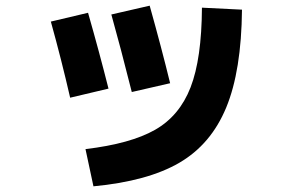

<svg xmlns="http://www.w3.org/2000/svg" viewBox="-20 -611 1040 676"><path d="M832 -577Q830 -362 776.5 -232.5Q723 -103 611.5 -38Q500 27 309 45L281 -86Q440 -105 526 -154Q612 -203 651 -303.5Q690 -404 691 -584ZM159 -535 290 -566Q330 -426 362 -299L227 -267Q196 -402 159 -535ZM372 -560 507 -591Q549 -441 579 -318L444 -287Q404 -446 372 -560Z"/></svg>

Font: Mplus 1p ExtraBold
Style: Regular
Weight: 800
Version: Version 1.061